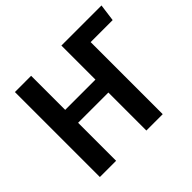

<svg xmlns="http://www.w3.org/2000/svg" viewBox="-157 -897 1104 1104"><g transform="rotate(-45 395.0 -345.5)"><path d="M771 -586H592V0H459V-309H213V0H81V-691H213V-414H459V-691H785Z"/></g></svg>

Font: Fira Sans Medium
Style: Regular
Weight: 500
Designer: bBox Type GmbH & Carrois Corporate GbR & Edenspiekermann AG
Foundry: bBox Type GmbH & Carrois Corporate GbR & Edenspiekermann AG
Version: Version 4.301